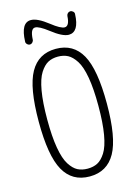

<svg xmlns="http://www.w3.org/2000/svg" viewBox="-138 -1008 776 1090"><g transform="rotate(-15 250.0 -463.0)"><path d="M362.3 -903.3Q363.3 -912.1 369.6 -918.5Q376 -924.8 384.8 -924.8Q393.6 -924.8 400.9 -918Q408.2 -911.1 407.2 -902.3Q403.3 -798.8 343.8 -797.9Q306.6 -797.9 243.2 -847.7Q191.4 -887.7 168 -887.7Q140.6 -887.7 137.7 -825.2Q137.7 -816.4 130.9 -809.1Q124 -801.8 115.2 -801.8Q106.4 -801.8 99.1 -809.1Q91.8 -816.4 92.8 -825.2Q96.7 -935.5 156.2 -934.6Q193.4 -934.6 255.9 -885.7Q307.6 -844.7 332 -844.7Q359.4 -845.7 362.3 -903.3ZM308.1 -681.2Q283.2 -694.3 250 -694.3Q216.8 -694.3 191.9 -681.2Q167 -668 145 -633.8Q123 -599.6 111.3 -532.2Q99.6 -464.8 99.6 -364.7Q99.6 -264.6 111.3 -197.3Q123 -129.9 145 -95.7Q167 -61.5 191.9 -48.8Q216.8 -36.1 250 -36.1Q283.2 -36.1 308.1 -48.8Q333 -61.5 355 -95.7Q377 -129.9 388.7 -197.3Q400.4 -264.6 400.4 -364.7Q400.4 -464.8 388.7 -532.2Q377 -599.6 355 -633.8Q333 -668 308.1 -681.2ZM401.4 -77.6Q352.5 9.8 250 9.8Q147.5 9.8 98.6 -77.6Q49.8 -165 49.8 -365.2Q49.8 -565.4 98.6 -652.8Q147.5 -740.2 250 -740.2Q352.5 -740.2 401.4 -652.8Q450.2 -565.4 450.2 -365.2Q450.2 -165 401.4 -77.6Z"/></g></svg>

Font: Rounded-X Mgen+ 2m light
Style: Regular
Weight: 200
Designer: [Source Han Sans]
Ryoko NISHIZUKA  (kana & ideographs); Paul D. Hunt (Latin, Greek & Cyrillic); Wenlong ZHANG  (bopomofo
Version: Version 1.059.20150602